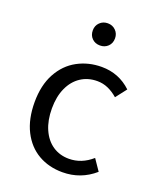

<svg xmlns="http://www.w3.org/2000/svg" viewBox="-133 -775 721 871"><g transform="rotate(20 228.0 -340.0)"><path d="M421.4 -441.4 380.9 -389.2Q357.9 -409.2 333.5 -419.9Q309.1 -430.7 281.2 -430.7Q236.8 -430.7 202.4 -408.2Q168 -385.7 148.7 -343.5Q129.4 -301.3 129.4 -244.1Q129.4 -186.5 148.2 -143.8Q167 -101.1 200.9 -78.1Q234.9 -55.2 279.3 -55.2Q340.3 -55.2 390.6 -99.6L427.2 -45.9Q360.8 12.2 272.5 12.2Q207 12.2 155.8 -17.3Q104.5 -46.9 75.2 -104.7Q45.9 -162.6 45.9 -244.1Q45.9 -325.7 77.1 -383.1Q108.4 -440.4 161.4 -469.2Q214.4 -498 278.3 -498Q361.8 -498 421.4 -441.4ZM236.3 -693.4Q259.3 -693.4 274.7 -678Q290 -662.6 290 -640.1Q290 -616.2 274.7 -601.3Q259.3 -586.4 236.3 -586.4Q212.9 -586.4 197.8 -601.3Q182.6 -616.2 182.6 -640.1Q182.6 -663.1 198 -678.2Q213.4 -693.4 236.3 -693.4Z"/></g></svg>

Font: Varta
Style: Regular
Weight: 400
Designer: Joana Correia, Viktoriya Grabowska, Eben Sorkin
Foundry: Sorkin Type
Version: Version 1.003; ttfautohint (v1.3) -l 8 -r 24 -G 200 -x 12 -H